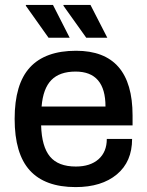

<svg xmlns="http://www.w3.org/2000/svg" viewBox="-20 -743 594 775"><path d="M328.1 -590.8 235.8 -720.2 236.8 -723.1H345.2L413.1 -590.8ZM175.8 -590.8 84 -720.2 85 -723.1H193.8L261.2 -590.8ZM285.2 12.2Q161.6 12.2 100.3 -55.2Q39.1 -122.6 39.1 -263.2Q39.1 -403.8 100.8 -470.9Q162.6 -538.1 287.1 -538.1Q515.1 -538.1 515.1 -276.9V-236.8H146Q148.4 -150.9 181.9 -110.8Q215.3 -70.8 286.1 -70.8Q344.2 -70.8 377.7 -100.3Q411.1 -129.9 411.1 -182.1H513.2Q513.2 -90.3 451.7 -39.1Q390.1 12.2 285.2 12.2ZM147.9 -313H405.8Q405.8 -454.1 285.2 -454.1Q220.7 -454.1 187.3 -419.9Q153.8 -385.7 147.9 -313Z"/></svg>

Font: Archivo Medium
Style: Regular
Weight: 500
Designer: Hector Gatti
Foundry: Omnibus-Type
Version: Version 2.001